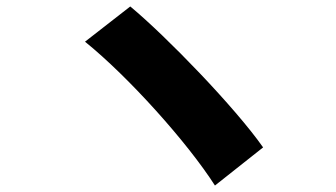

<svg xmlns="http://www.w3.org/2000/svg" viewBox="-20 -641 1040 594"><path d="M383 -621 243 -512C378 -403 560 -200 645 -67L794 -185C707 -309 495 -528 383 -621Z"/></svg>

Font: Noto Sans HK Black
Style: Regular
Weight: 900
Designer: Ryoko NISHIZUKA 西塚涼子 (kana, bopomofo & ideographs); Paul D. Hunt (Latin, Greek & Cyrillic); Sandoll Communications 산돌커뮤니
Foundry: Adobe
Version: Version 2.004;hotconv 1.0.118;makeotfexe 2.5.65603